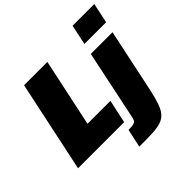

<svg xmlns="http://www.w3.org/2000/svg" viewBox="-234 -954 1363 1363"><g transform="rotate(-45 448.0 -272.0)"><path d="M-5 0 141 -688H375L266 -176H496L458 0ZM651 -592 683 -743H901L869 -592ZM411 199 441 61Q479 61 495 55.5Q511 50 516 38.5Q521 27 524 10L633 -510H851L751 -37Q736 34 720.5 78.5Q705 123 683 148Q661 173 626.5 184Q592 195 539.5 197Q487 199 411 199Z"/></g></svg>

Font: Saira Black
Style: Italic
Weight: 900
Italic angle: -12°
Designer: Hector Gatti with collaboration of the Omnibus-Type team
Foundry: Omnibus-Type
Version: Version 1.100; ttfautohint (v1.8.3)